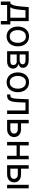

<svg xmlns="http://www.w3.org/2000/svg" viewBox="2004 -2592 744 4793"><g transform="rotate(90 2376.5 -195.0)"><path d="M17.6 156.7V-80.6H62.5Q79.1 -97.7 91.3 -117.7Q103.5 -137.7 112.3 -165.5Q121.1 -193.4 127.7 -232.9Q134.3 -272.5 139.2 -328.1L157.2 -539.1H507.8V-80.6H590.8V156.7H504.4V0H104.5V156.7ZM161.1 -80.6H421.4V-459H235.8L224.1 -328.1Q216.3 -242.7 202.9 -180.4Q189.5 -118.2 161.1 -80.6Z M889.2 11.7Q815.4 11.7 760 -23.2Q704.6 -58.1 673.6 -121.1Q642.6 -184.1 642.6 -266.6Q642.6 -350.6 673.6 -413.8Q704.6 -477.1 760 -512Q815.4 -546.9 889.2 -546.9Q962.9 -546.9 1018.6 -512Q1074.2 -477.1 1105.2 -413.8Q1136.2 -350.6 1136.2 -266.6Q1136.2 -184.1 1105.2 -121.1Q1074.2 -58.1 1018.6 -23.2Q962.9 11.7 889.2 11.7ZM889.2 -65.9Q942.9 -65.9 978.3 -93.3Q1013.7 -120.6 1031 -166.3Q1048.3 -211.9 1048.3 -266.6Q1048.3 -321.8 1031 -367.9Q1013.7 -414.1 978.3 -441.7Q942.9 -469.2 889.2 -469.2Q835.9 -469.2 800.8 -441.7Q765.6 -414.1 748 -368.2Q730.5 -322.3 730.5 -266.6Q730.5 -211.9 748 -166.3Q765.6 -120.6 800.5 -93.3Q835.4 -65.9 889.2 -65.9Z M1257.3 0V-539.1H1478.5Q1567.4 -539.1 1619.6 -500.2Q1671.9 -461.4 1671.9 -395.5Q1671.9 -348.1 1643.8 -320.6Q1615.7 -293 1568.4 -283.7Q1599.6 -279.3 1627.9 -262.5Q1656.2 -245.6 1674.6 -216.8Q1692.9 -188 1692.9 -146.5Q1692.9 -104 1671.1 -70.8Q1649.4 -37.6 1609.4 -18.8Q1569.3 0 1513.2 0ZM1339.8 -79.6H1513.2Q1555.7 -79.6 1579.6 -99.4Q1603.5 -119.1 1603.5 -153.3Q1603.5 -194.3 1579.6 -217.3Q1555.7 -240.2 1513.2 -240.2H1339.8ZM1339.8 -313H1480Q1529.3 -313 1556.9 -333.3Q1584.5 -353.5 1584.5 -388.7Q1584.5 -422.4 1556.4 -441.2Q1528.3 -460 1478.5 -460H1339.8Z M2033.7 11.7Q1960 11.7 1904.5 -23.2Q1849.1 -58.1 1818.1 -121.1Q1787.1 -184.1 1787.1 -266.6Q1787.1 -350.6 1818.1 -413.8Q1849.1 -477.1 1904.5 -512Q1960 -546.9 2033.7 -546.9Q2107.4 -546.9 2163.1 -512Q2218.8 -477.1 2249.8 -413.8Q2280.8 -350.6 2280.8 -266.6Q2280.8 -184.1 2249.8 -121.1Q2218.8 -58.1 2163.1 -23.2Q2107.4 11.7 2033.7 11.7ZM2033.7 -65.9Q2087.4 -65.9 2122.8 -93.3Q2158.2 -120.6 2175.5 -166.3Q2192.9 -211.9 2192.9 -266.6Q2192.9 -321.8 2175.5 -367.9Q2158.2 -414.1 2122.8 -441.7Q2087.4 -469.2 2033.7 -469.2Q1980.5 -469.2 1945.3 -441.7Q1910.2 -414.1 1892.6 -368.2Q1875 -322.3 1875 -266.6Q1875 -211.9 1892.6 -166.3Q1910.2 -120.6 1945.1 -93.3Q1980 -65.9 2033.7 -65.9Z M2337.4 0V-80.6H2356.9Q2380.9 -80.6 2397.2 -89.4Q2413.6 -98.1 2423.6 -121.6Q2433.6 -145 2439.2 -188.2Q2444.8 -231.4 2447.8 -299.8L2457.5 -539.1H2824.7V0H2737.8V-459H2540L2531.7 -269Q2527.8 -179.2 2512.2 -119.1Q2496.6 -59.1 2461.9 -29.5Q2427.2 0 2366.7 0Z M3045.9 -347.7H3203.6Q3266.1 -347.7 3310.5 -325.4Q3355 -303.2 3378.4 -264.4Q3401.9 -225.6 3401.9 -175.8Q3401.9 -126 3378.2 -86.2Q3354.5 -46.4 3310.3 -23.2Q3266.1 0 3203.6 0H2972.2V-539.1H3059.1V-80.6H3202.6Q3252 -80.6 3283 -106Q3314 -131.3 3314 -172.9Q3314 -214.8 3283 -241Q3252 -267.1 3202.6 -267.1H3045.9Z M3888.7 -317.4V-236.8H3588.9V-317.4ZM3609.9 -539.1V0H3522.9V-539.1ZM3955.6 -539.1V0H3869.1V-539.1Z M4176.8 -347.7H4334.5Q4397 -347.7 4441.4 -325.4Q4485.8 -303.2 4509.3 -264.4Q4532.7 -225.6 4532.7 -175.8Q4532.7 -126 4509 -86.2Q4485.4 -46.4 4441.2 -23.2Q4397 0 4334.5 0H4103V-539.1H4189.9V-80.6H4333.5Q4382.8 -80.6 4413.8 -106Q4444.8 -131.3 4444.8 -172.9Q4444.8 -214.8 4413.8 -241Q4382.8 -267.1 4333.5 -267.1H4176.8ZM4593.3 0V-539.1H4680.2V0Z"/></g></svg>

Font: Inter 18pt
Style: Regular
Weight: 400
Designer: Rasmus Andersson
Foundry: rsms
Version: Version 4.001;git-66647c0bb